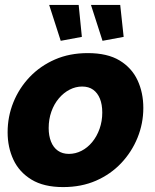

<svg xmlns="http://www.w3.org/2000/svg" viewBox="-20 -751 631 781"><path d="M237 10Q158 10 108 -20.5Q58 -51 34.5 -101.5Q11 -152 11 -213Q11 -277 34.5 -335Q58 -393 101 -438Q144 -483 203.5 -509Q263 -535 337 -535Q417 -535 466.5 -505Q516 -475 539.5 -424.5Q563 -374 563 -312Q563 -249 539.5 -191Q516 -133 473 -87.5Q430 -42 370.5 -16Q311 10 237 10ZM260 -125Q287 -125 311.5 -137.5Q336 -150 355 -173Q374 -196 385 -227Q396 -258 396 -293Q396 -326 386.5 -349.5Q377 -373 359 -386Q341 -399 314 -399Q288 -399 263.5 -386.5Q239 -374 219.5 -351Q200 -328 189 -297Q178 -266 178 -230Q178 -199 187.5 -175Q197 -151 215.5 -138Q234 -125 260 -125ZM350 -731H469L483 -601L397 -585ZM180 -731H300L313 -601L227 -585Z"/></svg>

Font: Raleway Thin ExtraBold
Style: Italic
Weight: 800
Italic angle: -12°
Version: Version 4.026